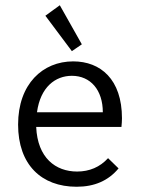

<svg xmlns="http://www.w3.org/2000/svg" viewBox="-20 -702 540 732"><path d="M254 -507 292 -533 208 -682 153 -642ZM272 10C340 10 393 -13 432 -60L392 -99C361 -65 321 -48 274 -48C192 -48 123 -100 118 -218H443C444 -229 445 -240 445 -251C445 -400 363 -468 259 -468C143 -468 49 -382 49 -227C49 -74 138 10 272 10ZM121 -274C134 -370 191 -413 254 -413C325 -413 372 -359 372 -274Z"/></svg>

Font: Inconsolata
Style: Regular
Weight: 400
Monospace: yes
Designer: Raph Levien, Cyreal, Brenton Simpson
Foundry: Raph Levien, Cyreal, Google
Version: Version 3.100